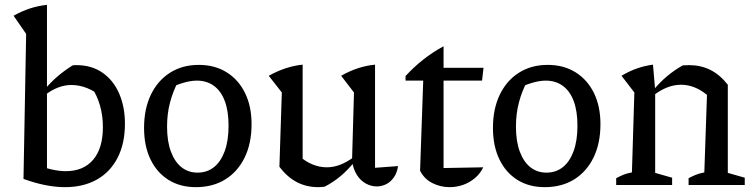

<svg xmlns="http://www.w3.org/2000/svg" viewBox="-20 -764 3113 793"><path d="M77 -25 115 -87Q158 -72 191.5 -64.5Q225 -57 251 -57Q325 -57 365 -104.5Q405 -152 405 -239Q405 -286 393 -328Q381 -370 357 -406L406 -360Q341 -413 275 -413Q220 -413 165 -371V-395Q191 -426 219.5 -450Q248 -474 280 -494Q284 -495 288.5 -495Q293 -495 296 -495Q358 -495 403 -464Q448 -433 472 -378Q496 -323 496 -253Q496 -171 465.5 -112Q435 -53 379.5 -22Q324 9 248 9Q210 9 167 0.5Q124 -8 77 -25ZM77 -25 88 -624 36 -699Q70 -718 103.5 -729Q137 -740 174 -744V-45Z M789 9Q724 9 676 -21Q628 -51 601.5 -106Q575 -161 575 -236Q575 -314 603 -372.5Q631 -431 682 -463.5Q733 -496 801 -496Q867 -496 916 -465.5Q965 -435 992 -380Q1019 -325 1019 -251Q1019 -172 990.5 -113.5Q962 -55 910.5 -23Q859 9 789 9ZM796 -51Q835 -51 863.5 -73.5Q892 -96 908 -139.5Q924 -183 924 -245Q924 -305 908.5 -346.5Q893 -388 863.5 -409.5Q834 -431 793 -431Q767 -431 735.5 -421.5Q704 -412 664 -393L717 -430Q694 -386 682 -340Q670 -294 670 -241Q670 -180 686 -137.5Q702 -95 730 -73Q758 -51 796 -51Z M1529 -71 1624 -78Q1620 -50 1606.5 -31Q1593 -12 1574.5 -3Q1556 6 1536 6Q1513 6 1491 -6Q1469 -18 1454 -41.5Q1439 -65 1434 -100L1442 -382L1389 -451Q1457 -490 1529 -497ZM1321 7Q1314 8 1307.5 8.5Q1301 9 1295 9Q1246 9 1206.5 -11.5Q1167 -32 1134 -75L1214 -121Q1269 -73 1330 -73Q1385 -73 1442 -116L1444 -96Q1417 -62 1386.5 -36.5Q1356 -11 1321 7ZM1134 -75 1144 -382 1090 -451Q1160 -490 1230 -497V-88Z M1812 -573V-484H1977L1971 -431H1812V-70L1976 -73Q1963 -46 1940.5 -27.5Q1918 -9 1891.5 0Q1865 9 1837 9Q1799 9 1765.5 -8Q1732 -25 1715 -59L1728 -431H1655V-450Q1688 -486 1727 -517Q1766 -548 1812 -573Z M2230 9Q2165 9 2117 -21Q2069 -51 2042.5 -106Q2016 -161 2016 -236Q2016 -314 2044 -372.5Q2072 -431 2123 -463.5Q2174 -496 2242 -496Q2308 -496 2357 -465.5Q2406 -435 2433 -380Q2460 -325 2460 -251Q2460 -172 2431.5 -113.5Q2403 -55 2351.5 -23Q2300 9 2230 9ZM2237 -51Q2276 -51 2304.5 -73.5Q2333 -96 2349 -139.5Q2365 -183 2365 -245Q2365 -305 2349.5 -346.5Q2334 -388 2304.5 -409.5Q2275 -431 2234 -431Q2208 -431 2176.5 -421.5Q2145 -412 2105 -393L2158 -430Q2135 -386 2123 -340Q2111 -294 2111 -241Q2111 -180 2127 -137.5Q2143 -95 2171 -73Q2199 -51 2237 -51Z M2525 0V-28Q2538 -35 2553 -41.5Q2568 -48 2590 -52L2600 -382L2547 -451Q2608 -488 2677 -497L2686 -391V-50L2756 -30V0ZM2824 0V-28Q2837 -35 2852.5 -41.5Q2868 -48 2889 -52L2900 -372L2986 -414V-50L3056 -30V0ZM2679 -370 2677 -390Q2705 -424 2735.5 -449.5Q2766 -475 2800 -494Q2807 -494 2813.5 -494.5Q2820 -495 2826 -495Q2874 -495 2913.5 -475.5Q2953 -456 2986 -414L2900 -372Q2849 -414 2793 -414Q2736 -414 2679 -370Z"/></svg>

Font: Piazzolla 24pt Medium
Style: Regular
Weight: 500
Designer: Juan Pablo del Peral
Foundry: Huerta Tipografica
Version: Version 2.005